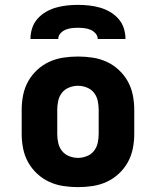

<svg xmlns="http://www.w3.org/2000/svg" viewBox="-20 -760 640 788"><path d="M300 8Q270 8 240 3.5Q210 -1 182.5 -13.5Q155 -26 132.5 -47Q110 -68 95.5 -94Q81 -120 75 -150Q69 -180 69 -210V-310Q69 -340 75 -370Q81 -400 95.5 -426Q110 -452 132.5 -473Q155 -494 182.5 -506.5Q210 -519 240 -523.5Q270 -528 300 -528Q330 -528 360 -523.5Q390 -519 417.5 -506.5Q445 -494 467.5 -473Q490 -452 504.5 -426Q519 -400 525 -370Q531 -340 531 -310V-210Q531 -180 525 -150Q519 -120 504.5 -94Q490 -68 467.5 -47Q445 -26 417.5 -13.5Q390 -1 360 3.5Q330 8 300 8ZM300 -112Q318 -112 336 -119Q354 -126 365.5 -140.5Q377 -155 381 -173.5Q385 -192 385 -210V-310Q385 -328 381 -346.5Q377 -365 365.5 -379.5Q354 -394 336 -401Q318 -408 300 -408Q282 -408 264 -401Q246 -394 234.5 -379.5Q223 -365 219 -346.5Q215 -328 215 -310V-210Q215 -192 219 -173.5Q223 -155 234.5 -140.5Q246 -126 264 -119Q282 -112 300 -112ZM105 -600Q105 -623 112 -644.5Q119 -666 134 -683Q149 -700 169 -711.5Q189 -723 210.5 -729Q232 -735 254.5 -737.5Q277 -740 300 -740Q323 -740 345.5 -737.5Q368 -735 389.5 -729Q411 -723 431 -711.5Q451 -700 466 -683Q481 -666 488 -644.5Q495 -623 495 -600H381Q381 -613 372 -623Q363 -633 351 -638Q339 -643 326 -644.5Q313 -646 300 -646Q287 -646 274 -644.5Q261 -643 249 -638Q237 -633 228 -623Q219 -613 219 -600Z"/></svg>

Font: Iosevka Heavy Extended
Style: Regular
Weight: 900
Width: 7
Monospace: yes
Designer: Belleve Invis
Foundry: Belleve Invis
Version: Version 32.5.0; ttfautohint (v1.8.4)